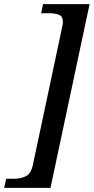

<svg xmlns="http://www.w3.org/2000/svg" viewBox="-68 -780 453 928"><path d="M-48 128 -38 84H2Q32 84 57.5 71.5Q83 59 92 12L232 -647Q236 -664 236 -675Q236 -701 217 -708.5Q198 -716 171 -716H131L140 -760H365L176 128Z"/></svg>

Font: Noto Serif Tamil SemiCondensed Medium
Style: Italic
Weight: 500
Width: 4
Italic angle: -12°
Designer: Indian Type Foundry, Tom Grace, and the Monotype Design Team
Foundry: Monotype Imaging Inc.
Version: Version 2.003; ttfautohint (v1.8.4.7-5d5b)